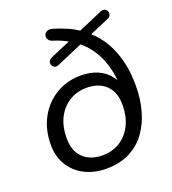

<svg xmlns="http://www.w3.org/2000/svg" viewBox="-132 -810 823 918"><g transform="rotate(-20 280.0 -350.5)"><path d="M253 8.9Q192.8 8.9 144.7 -15.2Q96.7 -39.4 69.1 -84.1Q41.4 -128.8 41.4 -188.2Q41.4 -266.3 73.9 -325.7Q106.4 -385 162.5 -418.6Q218.7 -452.1 289.2 -452.1Q336.3 -452.1 374.4 -435.7Q412.4 -419.3 436.9 -385.9Q461.4 -352.4 465.3 -299.2L447.5 -298.7Q453 -396.5 423.6 -473Q394.2 -549.6 332 -597.8L347.3 -595.9L206.8 -535.4Q195 -530 186.1 -534.2Q177.3 -538.3 173.5 -547.2Q169.8 -556 173 -565.4Q176.3 -574.7 188.1 -580.1L300.7 -628.4L299.8 -618.8Q283.1 -629.5 262.9 -638.4Q242.7 -647.3 221 -653.9Q204.8 -658.7 199.2 -669.5Q193.6 -680.3 196.5 -690.7Q199.4 -701.2 210.5 -706.8Q221.5 -712.4 238.5 -708Q276.3 -696.9 308.6 -682.7Q340.9 -668.5 367.7 -649.1L351.4 -650.5L482 -706.5Q495.3 -712.4 504.7 -708.2Q514 -704.1 517.5 -694.9Q520.9 -685.8 517.4 -676.5Q514 -667.1 501.2 -661.7L395 -616.5L397 -626.5Q440.4 -589.7 467.6 -541.4Q494.8 -493.1 507.8 -436.2Q520.8 -379.3 520.3 -314.3Q520.3 -251.1 504.7 -192.9Q489.1 -134.7 456.8 -89.2Q424.5 -43.7 374 -17.4Q323.4 8.9 253 8.9ZM258.7 -57.3Q306.6 -57.3 344.8 -80.3Q383 -103.3 406 -147.2Q429 -191.2 429 -253.4Q429 -317.1 392.9 -352.2Q356.8 -387.3 293.7 -387.3Q246.7 -387.3 208.1 -364.3Q169.4 -341.3 146.4 -297.6Q123.4 -253.9 123.4 -191.2Q123.4 -127.5 159.8 -92.4Q196.1 -57.3 258.7 -57.3Z"/></g></svg>

Font: Nunito ExtraLight
Style: Italic
Weight: 200
Italic angle: -9°
Designer: Vernon Adams
Foundry: Vernon Adams
Version: Version 3.602